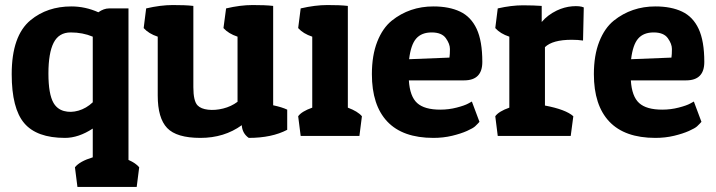

<svg xmlns="http://www.w3.org/2000/svg" viewBox="-20 -533 2807 753"><path d="M407.7 -500H483.9V94.2Q512.7 106.9 525.9 123L516.1 200.2H283.7L273.9 123Q292.5 99.6 343.8 84V-28.8Q288.1 7.8 234.9 7.8Q124 7.8 75 -50Q25.9 -107.9 25.9 -242.2Q25.9 -393.1 100.1 -454.1Q165.5 -507.8 259.8 -507.8Q314.5 -507.8 365.7 -484.9Q387.2 -500 407.7 -500ZM343.8 -131.8V-389.2Q304.2 -405.8 257.3 -405.8Q210.9 -405.8 190.4 -365.5Q169.9 -325.2 169.9 -244.6Q169.9 -164.1 189.9 -129.4Q204.1 -105 230.7 -97.7Q257.3 -90.3 287.8 -99.1Q318.4 -107.9 343.8 -131.8Z M928.2 -42Q859.4 7.8 766.1 7.8Q672.4 7.8 635.5 -31Q598.6 -69.8 598.6 -158.2V-389.2Q563 -400.9 543.5 -422.9L553.2 -500Q609.9 -513.2 657.7 -513.2Q681.6 -513.2 701.7 -512.5Q721.7 -511.7 738.3 -509.8V-190.9Q738.3 -136.7 754.9 -119.6Q768.1 -106 795.9 -102.8Q823.7 -99.6 855.2 -107.4Q886.7 -115.2 911.6 -133.8V-389.2Q876 -400.9 856.4 -422.9L866.7 -500Q922.4 -513.2 970.7 -513.2Q994.6 -513.2 1014.6 -512.5Q1034.7 -511.7 1051.3 -509.8V-120.1Q1085.9 -112.8 1106.4 -103V-23.9Q1045.9 7.8 955.6 7.8Q930.2 -9.8 928.2 -42Z M1149.4 -422.9 1159.2 -500Q1215.8 -513.2 1263.7 -513.2Q1287.6 -513.2 1307.6 -512.5Q1327.6 -511.7 1344.2 -509.8V-110.8Q1383.3 -96.2 1399.4 -77.1L1389.6 0H1159.2L1149.4 -77.1Q1163.1 -96.2 1204.6 -110.8V-389.2Q1168.9 -400.9 1149.4 -422.9Z M1679.7 7.8Q1559.6 7.8 1499 -56.2Q1438.5 -120.1 1438.5 -242.2Q1438.5 -315.9 1459.5 -369.4Q1480.5 -422.9 1516.6 -452.1Q1586.4 -507.8 1679.7 -507.8Q1741.7 -507.8 1784.4 -487.5Q1827.1 -467.3 1849.4 -419.7Q1871.6 -372.1 1871.6 -290Q1871.6 -217.8 1800.3 -217.8H1583.5Q1587.4 -154.8 1616 -128.9Q1644.5 -103 1706.5 -103Q1740.2 -103 1771.2 -111.1Q1802.2 -119.1 1816.4 -127L1830.6 -134.8L1860.4 -55.2Q1855 -48.8 1843.3 -37.6Q1835.4 -30.3 1811.5 -19.5Q1787.6 -8.8 1753.2 -0.5Q1718.8 7.8 1679.7 7.8ZM1584.5 -300.8 1742.7 -307.1Q1744.6 -319.3 1744.6 -340.8Q1744.6 -360.8 1728.5 -383.3Q1712.4 -405.8 1672.9 -405.8Q1633.3 -405.8 1612.3 -381.8Q1591.3 -357.9 1584.5 -300.8Z M2222.2 -377Q2147 -377 2117.2 -348.1V-119.1Q2199.2 -103.5 2228.5 -77.1L2218.3 0H1932.1L1922.4 -77.1Q1936 -96.2 1977.5 -110.8V-389.2Q1941.9 -400.9 1922.4 -422.9L1932.1 -500Q1985.8 -512.2 2031.2 -512.2Q2053.2 -512.2 2071.5 -511.5Q2089.8 -510.7 2104.5 -509.8V-446.8Q2127.4 -474.1 2163.6 -491.7Q2193.8 -505.9 2224.1 -508.3Q2254.4 -510.7 2269.5 -503.9L2266.6 -374Q2247.1 -377 2222.2 -377Z M2550.3 7.8Q2430.2 7.8 2369.6 -56.2Q2309.1 -120.1 2309.1 -242.2Q2309.1 -315.9 2330.1 -369.4Q2351.1 -422.9 2387.2 -452.1Q2457 -507.8 2550.3 -507.8Q2612.3 -507.8 2655 -487.5Q2697.8 -467.3 2720 -419.7Q2742.2 -372.1 2742.2 -290Q2742.2 -217.8 2670.9 -217.8H2454.1Q2458 -154.8 2486.6 -128.9Q2515.1 -103 2577.1 -103Q2610.8 -103 2641.8 -111.1Q2672.9 -119.1 2687 -127L2701.2 -134.8L2731 -55.2Q2725.6 -48.8 2713.9 -37.6Q2706.1 -30.3 2682.1 -19.5Q2658.2 -8.8 2623.8 -0.5Q2589.4 7.8 2550.3 7.8ZM2455.1 -300.8 2613.3 -307.1Q2615.2 -319.3 2615.2 -340.8Q2615.2 -360.8 2599.1 -383.3Q2583 -405.8 2543.5 -405.8Q2503.9 -405.8 2482.9 -381.8Q2461.9 -357.9 2455.1 -300.8Z"/></svg>

Font: Odor Mean Chey
Style: Regular
Weight: 400
Designer: Danh Hong
Version: Version 8.002; ttfautohint (v1.8.3)